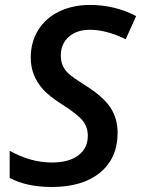

<svg xmlns="http://www.w3.org/2000/svg" viewBox="-20 -744 569 774"><path d="M454.1 -209Q454.1 -106.4 383.5 -48.3Q313 9.8 189 9.8Q86.4 9.8 19 -26.9V-136.2Q103.5 -88.9 189.9 -88.9Q256.8 -88.9 295.4 -117.4Q334 -146 334 -196.8Q334 -230.5 314 -256.6Q293.9 -282.7 230 -323.2Q178.7 -356 154.3 -382.8Q129.9 -409.7 116.9 -441.7Q104 -473.6 104 -512.2Q104 -574.7 134 -623Q164.1 -671.4 219 -697.8Q273.9 -724.1 342.8 -724.1Q442.9 -724.1 528.8 -679.2L486.8 -585.9Q408.2 -624 342.8 -624Q289.6 -624 257.3 -595.5Q225.1 -566.9 225.1 -521Q225.1 -498 232.4 -480.7Q239.7 -463.4 255.1 -448.5Q270.5 -433.6 320.8 -401.9Q396.5 -354.5 425.3 -310.3Q454.1 -266.1 454.1 -209Z"/></svg>

Font: Open Sans Semibold
Style: Italic
Weight: 600
Italic angle: -12°
Foundry: Ascender Corporation
Version: Version 1.10